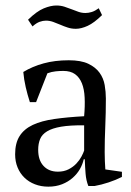

<svg xmlns="http://www.w3.org/2000/svg" viewBox="-20 -681 484 712"><path d="M368.2 -117.2Q368.2 -97.7 368.9 -83.3Q369.6 -68.8 370.6 -52.7L432.1 -43.9V-24.9Q410.2 -13.7 382.8 -4.6Q355.5 4.4 330.6 8.8H307.6Q299.3 -12.2 297.4 -36.6Q295.4 -61 294.4 -90.3H290.5Q286.6 -72.3 276.4 -54.2Q266.1 -36.1 249.5 -21.5Q232.9 -6.8 210.2 2.2Q187.5 11.2 159.2 11.2Q132.3 11.2 109.6 2.4Q86.9 -6.3 70.6 -22.2Q54.2 -38.1 45.2 -60.1Q36.1 -82 36.1 -108.9Q36.1 -150.4 52.7 -176.5Q69.3 -202.6 101.6 -217.8Q133.8 -232.9 181.6 -239.7Q229.5 -246.6 292 -250Q295.4 -288.1 293.9 -319.1Q292.5 -350.1 283.7 -372.1Q274.9 -394 258.3 -406Q241.7 -418 214.8 -418Q202.1 -418 186.8 -416.5Q171.4 -415 155.8 -409.2L113.8 -302.2H90.8Q82 -329.1 75.4 -357.7Q68.8 -386.2 66.4 -414.1Q100.1 -434.6 141.8 -446Q183.6 -457.5 234.9 -457.5Q280.3 -457.5 307.4 -444.6Q334.5 -431.6 349.1 -411.4Q363.8 -391.1 368.2 -365.7Q372.6 -340.3 372.6 -315.4Q372.6 -262.2 370.4 -212.6Q368.2 -163.1 368.2 -117.2ZM194.8 -44.4Q217.3 -44.4 234.4 -53.2Q251.5 -62 263.2 -74.5Q274.9 -86.9 282 -100.3Q289.1 -113.8 292 -122.6V-216.3Q239.7 -216.8 206.8 -211.2Q173.8 -205.6 154.8 -194.1Q135.7 -182.6 128.7 -165.3Q121.6 -147.9 121.6 -125.5Q121.6 -86.9 141.4 -65.7Q161.1 -44.4 194.8 -44.4ZM358.4 -625Q329.1 -596.2 305.2 -585.2Q281.2 -574.2 261.2 -574.2Q245.1 -574.2 231 -578.9Q216.8 -583.5 203.4 -589.4Q189.9 -595.2 176.8 -599.9Q163.6 -604.5 150.4 -604.5Q139.2 -604.5 127 -600.1Q114.7 -595.7 100.6 -583L84 -607.9Q116.2 -639.2 142.1 -649.9Q168 -660.6 189 -660.6Q205.1 -660.6 218.8 -656.2Q232.4 -651.9 245.4 -646.7Q258.3 -641.6 270.8 -637.2Q283.2 -632.8 296.9 -632.8Q308.1 -632.8 320.1 -636.5Q332 -640.1 346.2 -650.4Z"/></svg>

Font: PT Astra Serif
Style: Regular
Weight: 400
Designer: A.Korolkova, I. Chaeva
Foundry: ParaType Ltd
Version: Version 1.002